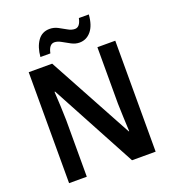

<svg xmlns="http://www.w3.org/2000/svg" viewBox="-161 -1040 1045 1161"><g transform="rotate(-20 361.5 -459.0)"><path d="M640 0H488L193 -549H189Q192 -503 194 -455.5Q196 -408 197 -364V0H83V-714H234L529 -171H532Q530 -214 528 -261.5Q526 -309 525 -351V-714H640ZM181 -776Q186 -838 213.5 -877.5Q241 -917 291 -917Q318 -917 343 -904Q368 -891 391 -877.5Q414 -864 436 -864Q469 -864 480 -918H544Q539 -849 509 -813Q479 -777 434 -777Q408 -777 382.5 -790.5Q357 -804 333.5 -817.5Q310 -831 290 -831Q256 -831 245 -776Z"/></g></svg>

Font: Noto Sans Arabic UI SmCn SmBd
Style: Regular
Weight: 600
Width: 4
Designer: Monotype Design Team, Nadine Chahine and Nizar Qandah
Foundry: Monotype Imaging Inc.
Version: Version 2.010; ttfautohint (v1.8.4.7-5d5b)